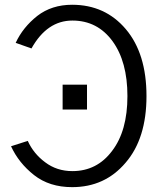

<svg xmlns="http://www.w3.org/2000/svg" viewBox="-20 -769 686 807"><path d="M243.2 -308.6Q243.2 -335 243.2 -413.1Q268.6 -413.1 345.7 -413.1Q345.7 -386.7 345.7 -308.6Q320.3 -308.6 243.2 -308.6ZM26.4 -154.3Q43.9 -160.2 96.7 -176.8Q121.1 -123 169.9 -86.9Q218.8 -49.8 284.2 -49.8Q387.7 -49.8 451.2 -134.8Q515.6 -218.8 515.6 -365.2Q515.6 -509.8 453.1 -595.7Q389.6 -682.6 284.2 -682.6Q177.7 -682.6 112.3 -565.4Q89.8 -573.2 45.9 -588.9Q76.2 -654.3 136.7 -702.1Q197.3 -749 283.2 -749Q421.9 -749 508.8 -646.5Q595.7 -543.9 595.7 -365.2Q595.7 -186.5 507.8 -85Q420.9 17.6 283.2 17.6Q187.5 17.6 123 -33.2Q58.6 -84 26.4 -154.3Z"/></svg>

Font: Gothic A1
Style: Regular
Weight: 400
Designer: HanYang I&C Co.,Ltd.
Version: Version 2.50